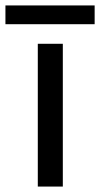

<svg xmlns="http://www.w3.org/2000/svg" viewBox="-25 -686 368 706"><path d="M114 -525H206V0H114ZM-5 -666H323V-597H-5Z"/></svg>

Font: PT Sans Caption
Style: Regular
Weight: 400
Designer: A.Korolkova, O.Umpeleva, V.Yefimov
Foundry: ParaType Ltd
Version: Version 2.004W OFL